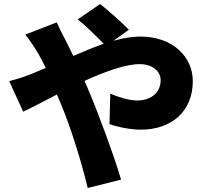

<svg xmlns="http://www.w3.org/2000/svg" viewBox="-20 -868 1040 961"><path d="M26 -462 96 -309C137 -328 197 -360 265 -395L286 -345C334 -231 388 -57 419 73L586 31C553 -83 468 -312 425 -412L403 -463C504 -509 607 -547 679 -547C741 -547 784 -513 784 -467C784 -395 724 -365 668 -365C630 -365 580 -379 532 -399L528 -247C566 -233 631 -219 685 -219C836 -219 945 -308 945 -462C945 -582 846 -685 683 -685C640 -685 595 -677 548 -664L625 -719C592 -754 518 -819 481 -848L369 -771C403 -745 463 -686 499 -649C450 -632 399 -611 347 -588L306 -671C295 -690 273 -736 264 -756L107 -695C129 -667 156 -626 172 -599C185 -576 197 -552 209 -528L135 -497C119 -490 71 -473 26 -462Z"/></svg>

Font: Noto Sans KR Black
Style: Regular
Weight: 900
Designer: Ryoko NISHIZUKA 西塚涼子 (kana, bopomofo & ideographs); Paul D. Hunt (Latin, Greek & Cyrillic); Sandoll Communications 산돌커뮤니
Foundry: Adobe
Version: Version 2.004;hotconv 1.0.118;makeotfexe 2.5.65603